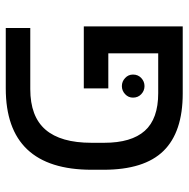

<svg xmlns="http://www.w3.org/2000/svg" viewBox="-14 -624 639 650"><g transform="rotate(90 305.0 -299.5)"><path d="M463.9 -333Q463.9 -425.3 423.3 -470.7Q382.8 -516.1 295.9 -516.1H161.1V-347.2H279.8V-264.2H69.8V-599.1H296.9Q427.7 -599.1 491.5 -533.9Q555.2 -468.8 555.2 -331.1V-291Q555.2 0 279.8 0H75.2V-83H282.2Q375 -83 419.4 -134.5Q463.9 -186 463.9 -290ZM232.9 -430.7Q232.9 -447.8 244.6 -458.7Q256.3 -469.7 272 -469.7Q287.6 -469.7 299.3 -458.7Q311 -447.8 311 -430.7Q311 -415 299.3 -404.1Q287.6 -393.1 272 -393.1Q256.3 -393.1 244.6 -404.1Q232.9 -415 232.9 -430.7Z"/></g></svg>

Font: Arial
Style: Regular
Weight: 400
Designer: Steve Matteson
Foundry: Ascender Corporation
Version: Version 2.00.3